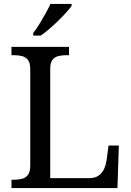

<svg xmlns="http://www.w3.org/2000/svg" viewBox="-20 -951 663 971"><path d="M38 0V-42H51Q74 -42 92.5 -47Q111 -52 122 -67.5Q133 -83 133 -114V-600Q133 -632 122 -647Q111 -662 92.5 -667Q74 -672 51 -672H38V-714H329V-672H316Q294 -672 275.5 -667.5Q257 -663 245.5 -648.5Q234 -634 234 -604V-50H431Q461 -50 479.5 -63.5Q498 -77 507 -98Q516 -119 519 -140L529 -215H581L574 0ZM148 -784Q163 -803 179 -829Q195 -855 210 -882Q225 -909 235 -931H342V-921Q333 -908 315 -888Q297 -868 274.5 -846Q252 -824 229 -804.5Q206 -785 186 -771H148Z"/></svg>

Font: Noto Serif Lao
Style: Regular
Weight: 400
Designer: Monotype Design Team
Foundry: Monotype Imaging Inc.
Version: Version 2.003